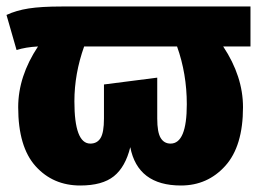

<svg xmlns="http://www.w3.org/2000/svg" viewBox="-20 -553 800 591"><path d="M537 18Q404 18 381 -100Q366 -39 330.5 -10.5Q295 18 227 18Q143 18 89.5 -41.5Q36 -101 36 -223Q36 -318 97 -410Q59 -408 31 -399L0 -507Q30 -521 68.5 -527Q107 -533 170 -533H751V-410H667Q728 -318 728 -223Q728 -103 673.5 -42.5Q619 18 537 18ZM505 -111Q555 -111 555 -232Q555 -326 525 -410H239Q209 -326 209 -241Q209 -111 258 -111Q279 -111 289.5 -128Q300 -145 300 -188V-293L464 -314V-188Q464 -146 474.5 -128.5Q485 -111 505 -111Z"/></svg>

Font: Trujillo ExtraBold
Style: Regular
Weight: 800
Designer: Fira Sans original fonts by bBox Type GmbH, Carrois Corporate GbR, & Edenspiekermann AG / Changes by Cristiano Sobral
Foundry: Fira Sans original fonts by bBox Type GmbH, Carrois Corporate GbR, & Edenspiekermann AG / Changes by Cristiano Sobral
Version: Version 4.301;July 28, 2020;FontCreator 13.0.0.2655 64-bit